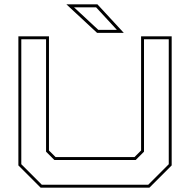

<svg xmlns="http://www.w3.org/2000/svg" viewBox="-20 -868 879 888"><path d="M168 0 65 -103V-700H206.5V-172L237 -141.5H602L632.5 -172V-700H774V-103L671 0ZM173.5 -13.5H665.5L760.5 -108.5V-686.5H646V-166.5L607.5 -128H231.5L193 -166.5V-686.5H78.5V-108.5ZM552.5 -716H429L287 -848H430.5ZM520.5 -730 424.5 -834H322.5L434.5 -730Z"/></svg>

Font: Tourney Expanded Thin
Style: Regular
Weight: 100
Width: 7
Designer: Tyler Finck
Foundry: Etcetera Type Co
Version: Version 1.010; ttfautohint (v1.8.3)